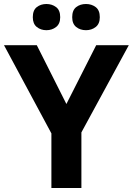

<svg xmlns="http://www.w3.org/2000/svg" viewBox="-20 -940 664 960"><path d="M312 -420 461 -714H624L387 -278V0H237V-273L0 -714H164ZM144 -854Q144 -889 164 -904.5Q184 -920 212 -920Q240 -920 260.5 -904.5Q281 -889 281 -854Q281 -821 260.5 -805Q240 -789 212 -789Q184 -789 164 -805Q144 -821 144 -854ZM341 -854Q341 -889 361 -904.5Q381 -920 410 -920Q438 -920 458.5 -904.5Q479 -889 479 -854Q479 -821 458.5 -805Q438 -789 410 -789Q381 -789 361 -805Q341 -821 341 -854Z"/></svg>

Font: Noto Sans Devanagari UI
Style: Bold
Weight: 700
Designer: Jelle Bosma - Monotype Design Team
Foundry: Monotype Imaging Inc.
Version: Version 2.004; ttfautohint (v1.8.4.7-5d5b)